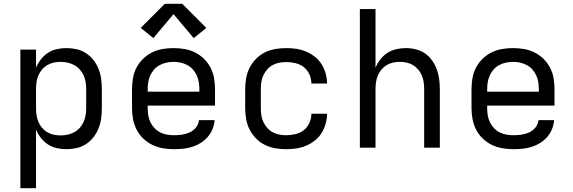

<svg xmlns="http://www.w3.org/2000/svg" viewBox="-20 -783 3040 1018"><path d="M88 215V-520H171V-424Q181 -448 197 -468.5Q213 -489 234.5 -503Q256 -517 281.5 -522.5Q307 -528 332 -528Q360 -528 386.5 -522Q413 -516 436 -501Q459 -486 476 -464Q493 -442 503 -416.5Q513 -391 516.5 -364Q520 -337 520 -310V-210Q520 -183 516.5 -156Q513 -129 503 -103.5Q493 -78 476 -56Q459 -34 436 -19Q413 -4 386.5 2Q360 8 332 8Q307 8 281.5 2.5Q256 -3 234.5 -17Q213 -31 197 -51.5Q181 -72 171 -96V215ZM301 -65Q320 -65 338.5 -69Q357 -73 373.5 -82Q390 -91 403 -105.5Q416 -120 423.5 -137Q431 -154 434 -172.5Q437 -191 437 -210V-310Q437 -329 434 -347.5Q431 -366 423.5 -383Q416 -400 403 -414.5Q390 -429 373.5 -438Q357 -447 338.5 -451Q320 -455 301 -455Q282 -455 264 -451Q246 -447 230 -437.5Q214 -428 202 -413.5Q190 -399 183 -382Q176 -365 173.5 -346.5Q171 -328 171 -310V-210Q171 -192 173.5 -173.5Q176 -155 183 -138Q190 -121 202 -106.5Q214 -92 230 -82.5Q246 -73 264 -69Q282 -65 301 -65Z M902 8Q873 8 843.5 3Q814 -2 787.5 -15Q761 -28 739.5 -48.5Q718 -69 704.5 -95.5Q691 -122 685.5 -151Q680 -180 680 -210V-310Q680 -339 685 -368.5Q690 -398 703.5 -424Q717 -450 738.5 -471Q760 -492 786 -505Q812 -518 841.5 -523Q871 -528 900 -528Q929 -528 958.5 -523Q988 -518 1014 -505Q1040 -492 1061.5 -471Q1083 -450 1096.5 -424Q1110 -398 1115 -368.5Q1120 -339 1120 -310V-223H763V-210Q763 -191 766 -172Q769 -153 777 -136Q785 -119 798.5 -104.5Q812 -90 828.5 -81.5Q845 -73 864 -69.5Q883 -66 902 -66Q924 -66 945 -69Q966 -72 985.5 -81Q1005 -90 1019 -107Q1033 -124 1035 -146H1118Q1116 -121 1106.5 -98Q1097 -75 1081 -56.5Q1065 -38 1044 -25Q1023 -12 999.5 -4.5Q976 3 951.5 5.5Q927 8 902 8ZM763 -297H1037V-310Q1037 -329 1034 -347.5Q1031 -366 1023 -383.5Q1015 -401 1002.5 -415Q990 -429 973 -438Q956 -447 937.5 -451Q919 -455 900 -455Q881 -455 862.5 -451Q844 -447 827 -438Q810 -429 797.5 -415Q785 -401 777 -383.5Q769 -366 766 -347.5Q763 -329 763 -310ZM1007 -581 900 -708 793 -581 726 -635 854 -763H946L1074 -635Z M1498 8Q1468 8 1439 3Q1410 -2 1384 -15Q1358 -28 1337 -49.5Q1316 -71 1303 -97Q1290 -123 1285 -152Q1280 -181 1280 -210V-310Q1280 -339 1285 -368Q1290 -397 1303 -423Q1316 -449 1337 -470.5Q1358 -492 1384 -505Q1410 -518 1439 -523Q1468 -528 1498 -528Q1525 -528 1551.5 -524Q1578 -520 1603 -509.5Q1628 -499 1649.5 -482Q1671 -465 1685 -442.5Q1699 -420 1706.5 -393.5Q1714 -367 1714 -340Q1714 -340 1714 -340Q1714 -340 1714 -340H1631Q1631 -340 1631 -340Q1631 -340 1631 -340Q1631 -365 1620.5 -388.5Q1610 -412 1591 -427Q1572 -442 1547 -448Q1522 -454 1498 -454Q1479 -454 1460.5 -450.5Q1442 -447 1425.5 -438Q1409 -429 1396.5 -414.5Q1384 -400 1376 -383Q1368 -366 1365.5 -347.5Q1363 -329 1363 -310V-210Q1363 -191 1365.5 -172.5Q1368 -154 1376 -137Q1384 -120 1396.5 -105.5Q1409 -91 1425.5 -82Q1442 -73 1460.5 -69.5Q1479 -66 1498 -66Q1522 -66 1547 -72Q1572 -78 1591 -93Q1610 -108 1620.5 -131.5Q1631 -155 1631 -180Q1631 -180 1631 -180Q1631 -180 1631 -180H1714Q1714 -180 1714 -180Q1714 -180 1714 -180Q1714 -153 1706.5 -126.5Q1699 -100 1685 -77.5Q1671 -55 1649.5 -38Q1628 -21 1603 -10.5Q1578 0 1551.5 4Q1525 8 1498 8Z M1888 0V-735H1971V-424Q1981 -448 1997 -468.5Q2013 -489 2034 -502.5Q2055 -516 2080.5 -522Q2106 -528 2132 -528Q2158 -528 2184.5 -521.5Q2211 -515 2233 -500Q2255 -485 2271 -462.5Q2287 -440 2296 -415Q2305 -390 2308.5 -363.5Q2312 -337 2312 -310V0H2229V-310Q2229 -328 2226.5 -346.5Q2224 -365 2217 -382Q2210 -399 2198 -413.5Q2186 -428 2170.5 -437.5Q2155 -447 2136.5 -451Q2118 -455 2100 -455Q2082 -455 2063.5 -451Q2045 -447 2029.5 -437.5Q2014 -428 2002 -413.5Q1990 -399 1983 -382Q1976 -365 1973.5 -346.5Q1971 -328 1971 -310V0Z M2702 8Q2673 8 2643.5 3Q2614 -2 2587.5 -15Q2561 -28 2539.5 -48.5Q2518 -69 2504.5 -95.5Q2491 -122 2485.5 -151Q2480 -180 2480 -210V-310Q2480 -339 2485 -368.5Q2490 -398 2503.5 -424Q2517 -450 2538.5 -471Q2560 -492 2586 -505Q2612 -518 2641.5 -523Q2671 -528 2700 -528Q2729 -528 2758.5 -523Q2788 -518 2814 -505Q2840 -492 2861.5 -471Q2883 -450 2896.5 -424Q2910 -398 2915 -368.5Q2920 -339 2920 -310V-223H2563V-210Q2563 -191 2566 -172Q2569 -153 2577 -136Q2585 -119 2598.5 -104.5Q2612 -90 2628.5 -81.5Q2645 -73 2664 -69.5Q2683 -66 2702 -66Q2724 -66 2745 -69Q2766 -72 2785.5 -81Q2805 -90 2819 -107Q2833 -124 2835 -146H2918Q2916 -121 2906.5 -98Q2897 -75 2881 -56.5Q2865 -38 2844 -25Q2823 -12 2799.5 -4.5Q2776 3 2751.5 5.5Q2727 8 2702 8ZM2563 -297H2837V-310Q2837 -329 2834 -347.5Q2831 -366 2823 -383.5Q2815 -401 2802.5 -415Q2790 -429 2773 -438Q2756 -447 2737.5 -451Q2719 -455 2700 -455Q2681 -455 2662.5 -451Q2644 -447 2627 -438Q2610 -429 2597.5 -415Q2585 -401 2577 -383.5Q2569 -366 2566 -347.5Q2563 -329 2563 -310Z"/></svg>

Font: Zed Sans Extended
Style: Regular
Weight: 400
Width: 7
Designer: Belleve Invis
Foundry: Belleve Invis
Version: Version 1.0.0; ttfautohint (v1.8.4)